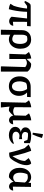

<svg xmlns="http://www.w3.org/2000/svg" viewBox="1671 -2481 1003 4385"><g transform="rotate(90 2172.5 -288.5)"><path d="M362 -52 411 -488H479L478 -82L569 -90Q567 -60 551.5 -38.5Q536 -17 513 -6.5Q490 4 464 4Q435 4 408 -10Q381 -24 362 -52ZM190 12Q157 9 125 0Q93 -9 66 -26L158 -172L99 -54Q118 -108 135.5 -175.5Q153 -243 165 -321.5Q177 -400 181 -488H253Q252 -403 246 -319Q240 -235 226.5 -152.5Q213 -70 190 12ZM27 -342 2 -359Q22 -405 37 -431Q52 -457 64.5 -469Q77 -481 89.5 -484.5Q102 -488 117 -488H580L575 -405H116Z M659 193 669 -292Q670 -354 697 -400.5Q724 -447 771.5 -472.5Q819 -498 882 -498Q948 -498 995.5 -467.5Q1043 -437 1068 -382Q1093 -327 1093 -252Q1093 -171 1063.5 -112Q1034 -53 985.5 -21.5Q937 10 877 10Q839 10 804.5 -5Q770 -20 745 -41L762 -114Q788 -93 816 -80Q844 -67 876 -67Q909 -67 933 -88Q957 -109 970 -149Q983 -189 983 -246Q983 -325 956 -368.5Q929 -412 872 -412Q850 -412 825 -406.5Q800 -401 772 -391L821 -420Q797 -393 785.5 -364Q774 -335 774 -300V193Z M1502 193 1495 180 1512 -364 1616 -415V193ZM1321 -364 1319 -384Q1343 -414 1371 -444.5Q1399 -475 1432 -496Q1439 -497 1445 -497.5Q1451 -498 1457 -498Q1505 -498 1545 -477.5Q1585 -457 1616 -415L1512 -364Q1466 -401 1417 -401Q1369 -401 1321 -364ZM1210 0 1223 -374 1167 -449Q1204 -469 1241 -482.5Q1278 -496 1316 -500L1327 -386V0Z M1963 -405Q1938 -405 1915 -399Q1892 -393 1873 -382Q1855 -343 1846.5 -306.5Q1838 -270 1838 -235Q1838 -180 1852 -141Q1866 -102 1892 -81Q1918 -60 1953 -60Q1987 -60 2012.5 -80Q2038 -100 2051 -139.5Q2064 -179 2064 -234Q2064 -270 2057.5 -301Q2051 -332 2037.5 -362.5Q2024 -393 2001 -428L2063 -429Q2169 -352 2169 -221Q2169 -153 2141 -100.5Q2113 -48 2063.5 -19Q2014 10 1948 10Q1880 10 1829.5 -20.5Q1779 -51 1751.5 -106.5Q1724 -162 1724 -237Q1724 -314 1753.5 -370Q1783 -426 1837 -457Q1891 -488 1965 -488H2198L2194 -405Z M2728 -80 2820 -88Q2816 -57 2802 -35.5Q2788 -14 2767.5 -3.5Q2747 7 2725 7Q2700 7 2676.5 -6Q2653 -19 2636.5 -44.5Q2620 -70 2615 -108L2623 -374L2569 -449Q2647 -493 2728 -500ZM2312 193 2325 -374 2271 -449Q2351 -493 2430 -500L2428 -91L2409 -53L2434 180V193ZM2515 7Q2508 8 2501.5 9Q2495 10 2488 10Q2411 10 2356 -53L2410 -133Q2462 -88 2522 -88Q2572 -88 2624 -125L2626 -105Q2602 -69 2574 -41.5Q2546 -14 2515 7Z M3067 10Q3011 10 2968 -8.5Q2925 -27 2901 -59Q2877 -91 2877 -133Q2877 -182 2909 -217.5Q2941 -253 2997 -261Q2950 -269 2919.5 -298Q2889 -327 2889 -367Q2889 -426 2939.5 -462.5Q2990 -499 3080 -499Q3122 -499 3163.5 -492.5Q3205 -486 3250 -470L3235 -395Q3189 -411 3145.5 -419Q3102 -427 3060 -427Q3018 -427 2973 -416L3043 -447Q3018 -429 3006 -406Q2994 -383 2994 -362Q2994 -336 3008 -319.5Q3022 -303 3045 -294.5Q3068 -286 3094 -286L3157 -292V-223L3082 -232Q3057 -232 3035.5 -222Q3014 -212 3001 -193.5Q2988 -175 2988 -152Q2988 -114 3019 -92.5Q3050 -71 3105 -71Q3140 -71 3177.5 -79Q3215 -87 3257 -105L3266 -85Q3227 -37 3178 -13.5Q3129 10 3067 10ZM3205 -337 3154 -470H3250L3248 -337ZM3050 -528 3011 -538 3042 -760 3052 -770 3131 -745Q3115 -689 3095 -635Q3075 -581 3050 -528Z M3466 4Q3442 -104 3410 -211Q3378 -318 3333 -427L3372 -340L3280 -441Q3323 -466 3357.5 -480Q3392 -494 3425 -499Q3453 -426 3476.5 -348.5Q3500 -271 3518.5 -194Q3537 -117 3551 -43L3517 -36Q3549 -74 3574.5 -116Q3600 -158 3618.5 -200.5Q3637 -243 3646.5 -284Q3656 -325 3656 -362Q3656 -371 3655.5 -380Q3655 -389 3653 -399L3668 -342L3591 -442Q3620 -463 3649 -478Q3678 -493 3714 -499Q3734 -481 3743 -452.5Q3752 -424 3752 -391Q3752 -349 3740 -301Q3728 -253 3707 -205Q3686 -157 3659.5 -113Q3633 -69 3603 -34Q3591 -21 3580 -13.5Q3569 -6 3555 -2.5Q3541 1 3519.5 2.5Q3498 4 3466 4Z M4029 8Q4025 8 4020 8.5Q4015 9 4011 9Q3950 9 3906 -22Q3862 -53 3837.5 -108Q3813 -163 3813 -234Q3813 -314 3842 -373.5Q3871 -433 3920 -465.5Q3969 -498 4029 -498Q4067 -498 4095 -484Q4123 -470 4143 -447Q4163 -424 4176 -397L4155 -349Q4143 -367 4125.5 -384Q4108 -401 4083 -412Q4058 -423 4023 -423Q3998 -423 3974 -416.5Q3950 -410 3922 -395L3965 -422Q3945 -386 3934.5 -340Q3924 -294 3924 -245Q3924 -194 3937.5 -159Q3951 -124 3976 -106Q4001 -88 4035 -88Q4060 -88 4086.5 -100.5Q4113 -113 4140 -141V-111Q4116 -71 4087.5 -42Q4059 -13 4029 8ZM4239 7Q4214 7 4190.5 -6Q4167 -19 4151 -44.5Q4135 -70 4131 -108L4158 -495H4249L4243 -80L4333 -88Q4330 -57 4315.5 -35.5Q4301 -14 4281 -3.5Q4261 7 4239 7Z"/></g></svg>

Font: Piazzolla 24pt SemiBold
Style: Regular
Weight: 600
Designer: Juan Pablo del Peral
Foundry: Huerta Tipografica
Version: Version 2.005